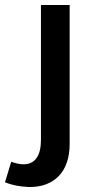

<svg xmlns="http://www.w3.org/2000/svg" viewBox="-80 -551 375 769"><path d="M-35 97Q-23.5 101 -11 104Q1.5 107 14 107Q48.5 107 66.2 82.2Q84 57.5 84 9V-531H199V25Q199 66.5 188 99Q177 131.5 156 153.5Q135 175.5 104.8 187Q74.5 198.5 36 198Q9.5 197 -14.2 192.5Q-38 188 -60 179Z"/></svg>

Font: Argentum Sans
Style: Regular
Weight: 400
Designer: Julieta Ulanovsky, Owen Earl, Chris M. Simpson, Rasmus Andersson, Cristiano Sobral
Foundry: The Argentum Sans Project Authors
Version: Version 3.135; ttfautohint (v1.8.4.7-5d5b-dirty)